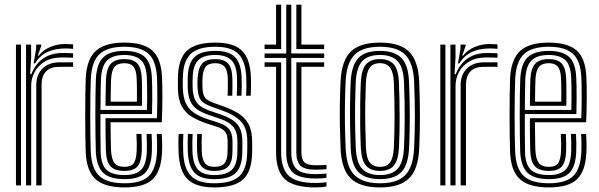

<svg xmlns="http://www.w3.org/2000/svg" viewBox="-20 -790 2554 818"><path d="M91 0V-600H112.5L112.8 -548L108.5 -474H113.5Q132.2 -520 165.8 -542.1Q199.2 -564.2 247 -564.2Q259.2 -564.2 272.1 -563.9Q285 -563.5 291.5 -562.8V-544Q284.2 -544.5 270.1 -544.9Q256 -545.2 243 -545.2Q200 -545.2 170.9 -527.8Q141.8 -510.2 127.2 -482.8Q112.8 -455.2 112.8 -425.2V0ZM48 0V-600H69.5V0ZM134.5 0V-427Q134.5 -472.2 161.5 -498.4Q188.5 -524.5 233.5 -524.5Q248.2 -524.5 263.1 -524.5Q278 -524.5 291.5 -524.5V-505.2Q278.2 -505.5 262.8 -505.4Q247.2 -505.2 233.5 -505.2Q194 -505.2 175.6 -485.1Q157.2 -465 157.2 -429V0ZM123.2 -519.5 134 -583V-600H155.8L156 -595.8L141.5 -553.2H145.5Q162.8 -576.5 193.5 -589.5Q224.2 -602.5 256.8 -602.5Q264.2 -602.5 273.2 -602Q282.2 -601.5 291.5 -600.8V-581.8Q283.8 -582.8 275.5 -583.1Q267.2 -583.5 258 -583.5Q215.2 -583.5 182.8 -568.8Q150.2 -554 128.5 -519.5Z M511 8.5Q426.5 8.5 387.8 -25.9Q349 -60.2 345.2 -141Q344.2 -169 343.6 -210.6Q343 -252.2 343 -298.1Q343 -344 343.6 -386Q344.2 -428 345.2 -457Q349.8 -539 388.8 -573.8Q427.8 -608.5 509.8 -608.5Q591 -608.5 628.9 -574.8Q666.8 -541 670.2 -461Q671 -444 671.4 -422.2Q671.8 -400.5 671.8 -375.5Q671.8 -350.5 671.2 -323.5Q670.8 -296.5 669.2 -269H451Q451.2 -246.8 451.5 -224.8Q451.8 -202.8 452.1 -183.4Q452.5 -164 453 -149.2Q455 -111.8 467.8 -95.5Q480.5 -79.2 511 -79.2Q538 -79.2 549.2 -94.1Q560.5 -109 562.2 -146.2Q563 -158 562.8 -176.9Q562.5 -195.8 561.2 -219.5H583Q584 -195.8 584.2 -176.9Q584.5 -158 584 -145.2Q582 -99.2 565.4 -80.5Q548.8 -61.8 511 -61.8Q469.5 -61.8 451.2 -81.1Q433 -100.5 431.2 -147Q430.8 -163.8 430.2 -187Q429.8 -210.2 429.6 -236.1Q429.5 -262 429.5 -286.5H648.5Q649.5 -310.2 649.9 -334.2Q650.2 -358.2 650.2 -381Q650.2 -403.8 649.9 -423.9Q649.5 -444 648.8 -460Q645.2 -532 612.2 -561.4Q579.2 -590.8 509.8 -590.8Q437.5 -590.8 404.2 -559.5Q371 -528.2 367 -455.8Q365.8 -425.8 365.1 -383.5Q364.5 -341.2 364.5 -296Q364.5 -250.8 365.1 -210.2Q365.8 -169.8 366.8 -143Q370.2 -71.2 403.4 -40.2Q436.5 -9.2 511 -9.2Q582.2 -9.2 613.8 -39.8Q645.2 -70.2 648.8 -142Q649.2 -153 649.2 -166Q649.2 -179 648.9 -192.6Q648.5 -206.2 647.8 -219.5H669.2Q670.2 -201.2 670.8 -180.1Q671.2 -159 670.2 -141.2Q666.8 -60.5 630 -26Q593.2 8.5 511 8.5ZM511 -26.8Q448.5 -26.8 420 -53.4Q391.5 -80 388.2 -143.8Q387.2 -171.8 386.8 -212.8Q386.2 -253.8 386.2 -299.1Q386.2 -344.5 386.8 -385.6Q387.2 -426.8 388.5 -454.2Q392 -519 420.4 -546.1Q448.8 -573.2 509.8 -573.2Q568 -573.2 596.1 -548Q624.2 -522.8 627 -459.5Q628 -442.2 628.4 -418Q628.8 -393.8 628.6 -364.8Q628.5 -335.8 627.5 -304H408Q407.8 -256.8 408 -220.5Q408.2 -184.2 408.8 -145.5Q409.5 -91 432.8 -67.6Q456 -44.2 511 -44.2Q557.5 -44.2 580.1 -65.6Q602.8 -87 605.5 -143.2Q606 -158.8 605.8 -178.1Q605.5 -197.5 604.5 -219.5H626Q627 -199.2 627.4 -179.6Q627.8 -160 627 -142.8Q624.2 -79.5 597.8 -53.1Q571.2 -26.8 511 -26.8ZM408 -321.5H606.2Q607 -349.5 607 -375Q607 -400.5 606.6 -422Q606.2 -443.5 605.5 -459Q603 -514.8 579 -535.2Q555 -555.8 509.8 -555.8Q460.2 -555.8 436.6 -532.6Q413 -509.5 410 -453Q409.2 -435 408.8 -398.5Q408.2 -362 408 -321.5ZM429.5 -339.2Q429.8 -357 430 -376.8Q430.2 -396.5 430.6 -415.9Q431 -435.2 431.5 -451.8Q434 -499 452.2 -518.6Q470.5 -538.2 509.8 -538.2Q548.2 -538.2 565.1 -519.5Q582 -500.8 584 -457Q584.5 -445.8 584.9 -427.5Q585.2 -409.2 585.2 -386.5Q585.2 -363.8 584.8 -339.2ZM451.5 -356.8H563.2Q563.5 -377.2 563.5 -396.6Q563.5 -416 563.1 -431.6Q562.8 -447.2 562.2 -456.2Q560.8 -491.5 548.6 -506.1Q536.5 -520.8 509.8 -520.8Q481 -520.8 468 -505Q455 -489.2 453.2 -450.8Q452.8 -437.8 452.4 -423.1Q452 -408.5 451.8 -392.1Q451.5 -375.8 451.5 -356.8Z M892.8 8.5Q814.8 8.5 779.4 -26.2Q744 -61 740.8 -141.2Q740 -160.2 740 -181.2Q740 -202.2 741.2 -219.5H761Q760 -203.2 759.9 -182Q759.8 -160.8 760.5 -142.2Q763.2 -71 794.1 -40.1Q825 -9.2 892.8 -9.2Q967.8 -9.2 999.9 -39.6Q1032 -70 1033 -138.5Q1033.5 -147.2 1033.5 -155.1Q1033.5 -163 1033.5 -171.1Q1033.5 -179.2 1033.5 -187.8Q1033.5 -245 1006 -273.1Q978.5 -301.2 927.8 -319L884.8 -334.2Q860 -343 847 -352.8Q834 -362.5 828.6 -376.9Q823.2 -391.2 821.8 -413.8Q821 -423.5 821.1 -434.1Q821.2 -444.8 821.8 -456.2Q824.5 -500 840.9 -519.1Q857.2 -538.2 897.5 -538.2Q932 -538.2 950.2 -520.8Q968.5 -503.2 970 -457.2Q970.5 -445 970.4 -425Q970.2 -405 969.5 -382.2H949.8Q950.5 -404 950.8 -423Q951 -442 950.5 -456.2Q949.2 -491 936.6 -505.9Q924 -520.8 897.5 -520.8Q868.5 -520.8 856.4 -505.8Q844.2 -490.8 842.8 -456.2Q842.2 -444.5 842.1 -434.9Q842 -425.2 842.8 -413.8Q844 -392.8 849.4 -381.2Q854.8 -369.8 865.1 -363.5Q875.5 -357.2 890.8 -351.5L932.8 -336.5Q968.2 -324 995.6 -307Q1023 -290 1038.6 -262Q1054.2 -234 1054.2 -187.8Q1054.2 -179 1054.4 -171Q1054.5 -163 1054.4 -155.1Q1054.2 -147.2 1054 -138.5Q1053 -61.2 1016.4 -26.4Q979.8 8.5 892.8 8.5ZM892.8 -26.8Q834.2 -26.8 808.5 -54.2Q782.8 -81.8 780.2 -143Q779.8 -160.2 779.6 -180.1Q779.5 -200 780.8 -219.5H800.8Q799.5 -200 799.5 -179.6Q799.5 -159.2 800 -144Q802 -90.8 823.6 -67.5Q845.2 -44.2 892.8 -44.2Q946.2 -44.2 968.2 -67Q990.2 -89.8 991.2 -138.8Q991.5 -152 991.5 -163.4Q991.5 -174.8 991.5 -187.8Q991.5 -228.5 973.6 -249.9Q955.8 -271.2 917.5 -284L872.5 -299.2Q839.8 -310.2 820 -324Q800.2 -337.8 790.9 -359Q781.5 -380.2 779.8 -413.8Q779.5 -426 779.6 -435.9Q779.8 -445.8 779.8 -456.2Q780.5 -518.2 807.4 -545.8Q834.2 -573.2 897.5 -573.2Q955 -573.2 981 -546.9Q1007 -520.5 1009.5 -459.5Q1010 -443.8 1010 -425Q1010 -406.2 1008.8 -382.2H989Q990 -406.2 990.1 -424.5Q990.2 -442.8 989.8 -459.2Q987.8 -513.2 964.9 -534.5Q942 -555.8 897.5 -555.8Q845.8 -555.8 823.5 -532.4Q801.2 -509 800.8 -456.2Q800.8 -445.2 800.5 -435.5Q800.2 -425.8 800.8 -413.8Q802.5 -384.5 810.5 -366.5Q818.5 -348.5 835.1 -337.1Q851.8 -325.8 878.5 -316.5L922.5 -301.5Q968.8 -285.8 990.6 -261Q1012.5 -236.2 1012.5 -187.8Q1012.5 -174.8 1012.5 -163.1Q1012.5 -151.5 1012.2 -138.8Q1011.2 -79.8 984.1 -53.2Q957 -26.8 892.8 -26.8ZM892.8 -61.8Q856.2 -61.8 838.9 -80.9Q821.5 -100 819.8 -145Q819.2 -160.2 819.2 -180Q819.2 -199.8 820.2 -219.5H840Q839 -202 839 -182.5Q839 -163 839.5 -146.5Q840.8 -110.5 853.2 -94.9Q865.8 -79.2 892.8 -79.2Q923.5 -79.2 936 -93.8Q948.5 -108.2 949.2 -139Q949.8 -152 949.8 -163.4Q949.8 -174.8 949.8 -187.8Q949.8 -216.5 938.6 -229.5Q927.5 -242.5 907 -249L860.2 -264.2Q824.5 -276 797.1 -292.6Q769.8 -309.2 754.1 -337.9Q738.5 -366.5 738 -413.5Q737.8 -426.8 737.9 -437.2Q738 -447.8 738 -456.5Q738.5 -537.2 775.2 -572.9Q812 -608.5 897.5 -608.5Q975.2 -608.5 1010.5 -574.4Q1045.8 -540.2 1049 -461.2Q1049.5 -443.8 1049.4 -422.8Q1049.2 -401.8 1048.2 -382.2H1028.5Q1029.5 -399.8 1029.8 -421.1Q1030 -442.5 1029.2 -460Q1026.2 -530.2 995.6 -560.5Q965 -590.8 897.5 -590.8Q823.2 -590.8 791.4 -559.2Q759.5 -527.8 759 -456.5Q758.8 -445.2 758.6 -435.5Q758.5 -425.8 759 -413.5Q760.5 -374.5 772.1 -349.6Q783.8 -324.8 807 -309.1Q830.2 -293.5 866.2 -281.8L912.2 -266.8Q945.5 -255.5 958 -237.4Q970.5 -219.2 970.5 -187.8Q970.5 -180 970.6 -172.1Q970.8 -164.2 970.6 -156.1Q970.5 -148 970.2 -138.8Q969.5 -98.5 951.9 -80.1Q934.2 -61.8 892.8 -61.8Z M1324.8 -29.5Q1253.8 -29.5 1226.6 -56Q1199.5 -82.5 1199.5 -141.2V-543.2H1107.2V-562.2H1199.5V-770H1221V-562.2H1361V-543.2H1221V-141.2Q1221 -91.5 1243.5 -69.9Q1266 -48.2 1324.8 -48.2Q1336 -48.2 1347.4 -48.9Q1358.8 -49.5 1371 -50.8V-32.5Q1361 -30.8 1349.6 -30.1Q1338.2 -29.5 1324.8 -29.5ZM1324.8 8.5Q1232.2 8.5 1194.2 -26.2Q1156.2 -61 1156.2 -141.2V-505.5H1107.2V-524.5H1177.8V-141.2Q1177.8 -72.2 1210.1 -41.4Q1242.5 -10.5 1324.8 -10.5Q1338.5 -10.5 1350.1 -11.4Q1361.8 -12.2 1371 -14.2V4Q1353.2 8.5 1324.8 8.5ZM1324.8 -67Q1277.8 -67 1260.1 -84.1Q1242.5 -101.2 1242.5 -141.2V-524.5H1361V-505.5H1264.2V-141.2Q1264.2 -111 1276.9 -98.5Q1289.5 -86 1324.8 -86Q1343 -86 1354.4 -86.4Q1365.8 -86.8 1371 -87.5V-69.5Q1363 -68.5 1351.8 -67.8Q1340.5 -67 1324.8 -67ZM1107.2 -581V-600H1156.2V-770H1177.8V-581ZM1242.5 -581V-770H1264.2V-600H1361V-581Z M1598.8 8.5Q1513.5 8.5 1474.2 -30Q1435 -68.5 1431 -156.5Q1428.8 -210.2 1428 -257.8Q1427.2 -305.2 1428 -351Q1428.8 -396.8 1431 -444.2Q1435.5 -532 1474.5 -570.2Q1513.5 -608.5 1598.8 -608.5Q1684.8 -608.5 1723.2 -569.6Q1761.8 -530.8 1765.8 -443.8Q1769.2 -362.5 1769.1 -294.5Q1769 -226.5 1766 -156.2Q1761.5 -67.5 1722.1 -29.5Q1682.8 8.5 1598.8 8.5ZM1598.8 -9.2Q1672.2 -9.2 1706.2 -43.5Q1740.2 -77.8 1744.2 -157.2Q1747.5 -227 1747.6 -293.2Q1747.8 -359.5 1744.2 -442.8Q1740.8 -520.2 1707.6 -555.5Q1674.5 -590.8 1598.8 -590.8Q1524 -590.8 1490.1 -556Q1456.2 -521.2 1452.5 -442Q1450.5 -399.8 1449.8 -355.5Q1449 -311.2 1449.6 -262.2Q1450.2 -213.2 1452.8 -156.5Q1456.5 -74.5 1492.5 -41.9Q1528.5 -9.2 1598.8 -9.2ZM1598.8 -26.8Q1537.5 -26.8 1507.4 -56.6Q1477.2 -86.5 1474 -159.5Q1472.2 -206.5 1471.5 -254.1Q1470.8 -301.8 1471.4 -348.8Q1472 -395.8 1474 -440.2Q1477.5 -511.2 1506.2 -542.2Q1535 -573.2 1598.8 -573.2Q1659 -573.2 1689.2 -544Q1719.5 -514.8 1722.5 -443Q1724.8 -390.2 1725.5 -342.8Q1726.2 -295.2 1725.6 -250.2Q1725 -205.2 1723 -160.2Q1719.5 -87.8 1690.2 -57.2Q1661 -26.8 1598.8 -26.8ZM1598.8 -44.2Q1649.8 -44.2 1674 -70.9Q1698.2 -97.5 1701.2 -160.8Q1704 -219.5 1704.2 -289.8Q1704.5 -360 1701.2 -439.8Q1698.5 -503.5 1673.8 -529.6Q1649 -555.8 1598.8 -555.8Q1547.5 -555.8 1523.1 -529.2Q1498.8 -502.8 1495.5 -439.5Q1494 -400.8 1493.1 -356.5Q1492.2 -312.2 1492.9 -263.1Q1493.5 -214 1495.8 -160.2Q1498.5 -95.8 1523.8 -70Q1549 -44.2 1598.8 -44.2ZM1598.8 -61.8Q1559.5 -61.8 1539.6 -84Q1519.8 -106.2 1517.2 -161Q1515.2 -210.2 1514.6 -256.1Q1514 -302 1514.6 -347.1Q1515.2 -392.2 1517.2 -438.5Q1519.8 -492.2 1538.9 -515.2Q1558 -538.2 1598.8 -538.2Q1637.2 -538.2 1657.2 -516.5Q1677.2 -494.8 1679.5 -439.2Q1682.5 -365.5 1682.6 -296Q1682.8 -226.5 1679.8 -161.8Q1677.2 -107.5 1658 -84.6Q1638.8 -61.8 1598.8 -61.8ZM1598.8 -79.2Q1629 -79.2 1642.6 -99.2Q1656.2 -119.2 1658 -162.8Q1660.8 -223.8 1661 -290.6Q1661.2 -357.5 1658 -438.2Q1656.2 -482 1642.2 -501.4Q1628.2 -520.8 1598.8 -520.8Q1568 -520.8 1554.5 -500.8Q1541 -480.8 1538.8 -437.5Q1537 -392.5 1536.2 -349.2Q1535.5 -306 1536.2 -260.4Q1537 -214.8 1539 -161.8Q1540.8 -116.8 1555.4 -98Q1570 -79.2 1598.8 -79.2Z M1899 0V-600H1920.5L1920.8 -548L1916.5 -474H1921.5Q1940.2 -520 1973.8 -542.1Q2007.2 -564.2 2055 -564.2Q2067.2 -564.2 2080.1 -563.9Q2093 -563.5 2099.5 -562.8V-544Q2092.2 -544.5 2078.1 -544.9Q2064 -545.2 2051 -545.2Q2008 -545.2 1978.9 -527.8Q1949.8 -510.2 1935.2 -482.8Q1920.8 -455.2 1920.8 -425.2V0ZM1856 0V-600H1877.5V0ZM1942.5 0V-427Q1942.5 -472.2 1969.5 -498.4Q1996.5 -524.5 2041.5 -524.5Q2056.2 -524.5 2071.1 -524.5Q2086 -524.5 2099.5 -524.5V-505.2Q2086.2 -505.5 2070.8 -505.4Q2055.2 -505.2 2041.5 -505.2Q2002 -505.2 1983.6 -485.1Q1965.2 -465 1965.2 -429V0ZM1931.2 -519.5 1942 -583V-600H1963.8L1964 -595.8L1949.5 -553.2H1953.5Q1970.8 -576.5 2001.5 -589.5Q2032.2 -602.5 2064.8 -602.5Q2072.2 -602.5 2081.2 -602Q2090.2 -601.5 2099.5 -600.8V-581.8Q2091.8 -582.8 2083.5 -583.1Q2075.2 -583.5 2066 -583.5Q2023.2 -583.5 1990.8 -568.8Q1958.2 -554 1936.5 -519.5Z M2319 8.5Q2234.5 8.5 2195.8 -25.9Q2157 -60.2 2153.2 -141Q2152.2 -169 2151.6 -210.6Q2151 -252.2 2151 -298.1Q2151 -344 2151.6 -386Q2152.2 -428 2153.2 -457Q2157.8 -539 2196.8 -573.8Q2235.8 -608.5 2317.8 -608.5Q2399 -608.5 2436.9 -574.8Q2474.8 -541 2478.2 -461Q2479 -444 2479.4 -422.2Q2479.8 -400.5 2479.8 -375.5Q2479.8 -350.5 2479.2 -323.5Q2478.8 -296.5 2477.2 -269H2259Q2259.2 -246.8 2259.5 -224.8Q2259.8 -202.8 2260.1 -183.4Q2260.5 -164 2261 -149.2Q2263 -111.8 2275.8 -95.5Q2288.5 -79.2 2319 -79.2Q2346 -79.2 2357.2 -94.1Q2368.5 -109 2370.2 -146.2Q2371 -158 2370.8 -176.9Q2370.5 -195.8 2369.2 -219.5H2391Q2392 -195.8 2392.2 -176.9Q2392.5 -158 2392 -145.2Q2390 -99.2 2373.4 -80.5Q2356.8 -61.8 2319 -61.8Q2277.5 -61.8 2259.2 -81.1Q2241 -100.5 2239.2 -147Q2238.8 -163.8 2238.2 -187Q2237.8 -210.2 2237.6 -236.1Q2237.5 -262 2237.5 -286.5H2456.5Q2457.5 -310.2 2457.9 -334.2Q2458.2 -358.2 2458.2 -381Q2458.2 -403.8 2457.9 -423.9Q2457.5 -444 2456.8 -460Q2453.2 -532 2420.2 -561.4Q2387.2 -590.8 2317.8 -590.8Q2245.5 -590.8 2212.2 -559.5Q2179 -528.2 2175 -455.8Q2173.8 -425.8 2173.1 -383.5Q2172.5 -341.2 2172.5 -296Q2172.5 -250.8 2173.1 -210.2Q2173.8 -169.8 2174.8 -143Q2178.2 -71.2 2211.4 -40.2Q2244.5 -9.2 2319 -9.2Q2390.2 -9.2 2421.8 -39.8Q2453.2 -70.2 2456.8 -142Q2457.2 -153 2457.2 -166Q2457.2 -179 2456.9 -192.6Q2456.5 -206.2 2455.8 -219.5H2477.2Q2478.2 -201.2 2478.8 -180.1Q2479.2 -159 2478.2 -141.2Q2474.8 -60.5 2438 -26Q2401.2 8.5 2319 8.5ZM2319 -26.8Q2256.5 -26.8 2228 -53.4Q2199.5 -80 2196.2 -143.8Q2195.2 -171.8 2194.8 -212.8Q2194.2 -253.8 2194.2 -299.1Q2194.2 -344.5 2194.8 -385.6Q2195.2 -426.8 2196.5 -454.2Q2200 -519 2228.4 -546.1Q2256.8 -573.2 2317.8 -573.2Q2376 -573.2 2404.1 -548Q2432.2 -522.8 2435 -459.5Q2436 -442.2 2436.4 -418Q2436.8 -393.8 2436.6 -364.8Q2436.5 -335.8 2435.5 -304H2216Q2215.8 -256.8 2216 -220.5Q2216.2 -184.2 2216.8 -145.5Q2217.5 -91 2240.8 -67.6Q2264 -44.2 2319 -44.2Q2365.5 -44.2 2388.1 -65.6Q2410.8 -87 2413.5 -143.2Q2414 -158.8 2413.8 -178.1Q2413.5 -197.5 2412.5 -219.5H2434Q2435 -199.2 2435.4 -179.6Q2435.8 -160 2435 -142.8Q2432.2 -79.5 2405.8 -53.1Q2379.2 -26.8 2319 -26.8ZM2216 -321.5H2414.2Q2415 -349.5 2415 -375Q2415 -400.5 2414.6 -422Q2414.2 -443.5 2413.5 -459Q2411 -514.8 2387 -535.2Q2363 -555.8 2317.8 -555.8Q2268.2 -555.8 2244.6 -532.6Q2221 -509.5 2218 -453Q2217.2 -435 2216.8 -398.5Q2216.2 -362 2216 -321.5ZM2237.5 -339.2Q2237.8 -357 2238 -376.8Q2238.2 -396.5 2238.6 -415.9Q2239 -435.2 2239.5 -451.8Q2242 -499 2260.2 -518.6Q2278.5 -538.2 2317.8 -538.2Q2356.2 -538.2 2373.1 -519.5Q2390 -500.8 2392 -457Q2392.5 -445.8 2392.9 -427.5Q2393.2 -409.2 2393.2 -386.5Q2393.2 -363.8 2392.8 -339.2ZM2259.5 -356.8H2371.2Q2371.5 -377.2 2371.5 -396.6Q2371.5 -416 2371.1 -431.6Q2370.8 -447.2 2370.2 -456.2Q2368.8 -491.5 2356.6 -506.1Q2344.5 -520.8 2317.8 -520.8Q2289 -520.8 2276 -505Q2263 -489.2 2261.2 -450.8Q2260.8 -437.8 2260.4 -423.1Q2260 -408.5 2259.8 -392.1Q2259.5 -375.8 2259.5 -356.8Z"/></svg>

Font: Big Shoulders Inline Display Thin
Style: Bold
Weight: 700
Version: Version 2.002